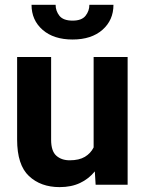

<svg xmlns="http://www.w3.org/2000/svg" viewBox="-20 -764 600 794"><path d="M375.5 0 372.1 -55.2Q347.2 -24.4 311 -7.3Q274.9 9.8 226.6 9.8Q148.4 9.8 99.6 -36.1Q50.8 -82 50.8 -187V-528.3H191.4V-186Q191.4 -139.2 212.9 -120.1Q234.4 -101.1 268.1 -101.1Q307.1 -101.1 331.1 -115.5Q355 -129.9 367.2 -154.3V-528.3H507.8V0ZM349.6 -744.1H449.2Q449.2 -680.7 403.6 -640.6Q357.9 -600.6 280.3 -600.6Q202.1 -600.6 156.2 -640.6Q110.4 -680.7 110.4 -744.1H210Q210 -718.8 225.8 -698.7Q241.7 -678.7 280.3 -678.7Q317.9 -678.7 333.7 -698.7Q349.6 -718.8 349.6 -744.1Z"/></svg>

Font: Vazirmatn UI
Style: Bold
Weight: 700
Designer: Saber Rastikerdar
Foundry: Saber Rastikerdar
Version: Version 33.003